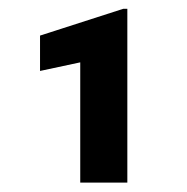

<svg xmlns="http://www.w3.org/2000/svg" viewBox="-20 -729 414 424"><path d="M261.2 -709.5V-325.7H157.2V-591.3L68.4 -572.3V-650.4L252 -709.5Z"/></svg>

Font: Roboto ExtraBold
Style: Regular
Weight: 800
Designer: Christian Robertson
Foundry: Google
Version: Version 3.009; 2024